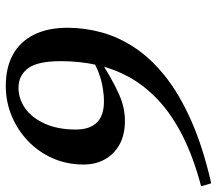

<svg xmlns="http://www.w3.org/2000/svg" viewBox="-63 -675 750 664"><g transform="rotate(90 312.0 -343.0)"><path d="M614 -698.5 624 -663.5Q524 -637 450.8 -600Q377.5 -563 327.5 -516.5Q277.5 -470 247.5 -416Q217.5 -362 204.5 -302.2Q191.5 -242.5 191.5 -178.5Q191.5 -98 216.2 -65Q241 -32 284 -32Q322 -32 354.8 -55.2Q387.5 -78.5 407.8 -123.2Q428 -168 428 -231Q428 -277.5 404.2 -302.5Q380.5 -327.5 330.5 -327.5Q308 -327.5 282.8 -323.2Q257.5 -319 232 -309.5Q206.5 -300 183.5 -285L160 -296Q208.5 -327.5 244 -347.8Q279.5 -368 305.8 -379.5Q332 -391 354 -395.5Q376 -400 397.5 -400Q446.5 -400 480 -381.2Q513.5 -362.5 531.2 -330.5Q549 -298.5 549 -257Q549 -199 527.2 -150Q505.5 -101 467.5 -64.8Q429.5 -28.5 380.5 -8.2Q331.5 12 277 12Q214 12 169.2 -12.5Q124.5 -37 100.2 -85Q76 -133 76 -202.5Q76 -261 92.2 -320Q108.5 -379 145.5 -434.8Q182.5 -490.5 244.5 -539.8Q306.5 -589 397.8 -629.5Q489 -670 614 -698.5Z"/></g></svg>

Font: Newsreader 24pt SemiBold
Style: Italic
Weight: 600
Italic angle: -17°
Designer: Hugues Gentile
Foundry: Production Type
Version: Version 1.003